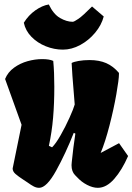

<svg xmlns="http://www.w3.org/2000/svg" viewBox="-20 -853 608 882"><path d="M204.6 -183.1 219.2 -176.3Q236.3 -192.9 258.5 -231.9Q280.8 -271 299.3 -312.3Q317.9 -353.5 323.2 -373Q309.1 -542 309.1 -563.5Q317.4 -568.8 340.8 -573Q364.3 -577.1 391.1 -577.1Q435.5 -577.1 468 -563Q500.5 -548.8 526.4 -518.1V-512.7Q526.4 -488.3 514.4 -419.9Q502.4 -351.6 482.9 -276.1Q463.4 -200.7 442.4 -150.4L526.9 -195.3L568.4 -136.2Q540.5 -71.8 504.6 -31Q468.8 9.8 429.2 9.8Q406.2 9.8 380.1 -3.7Q354 -17.1 334 -39.1Q332 -41 324.5 -48.8Q316.9 -56.6 312.7 -67.9Q308.6 -79.1 308.6 -94.2Q308.6 -98.1 309.6 -107.9Q316.4 -175.8 326.2 -239.3L318.8 -242.7Q281.7 -148.4 238 -69.3Q194.3 9.8 159.7 9.8Q147.5 9.8 135.5 3.7Q123.5 -2.4 106 -15.1L88.9 -26.4Q64 -42.5 51 -54Q38.1 -65.4 38.1 -79.1L79.1 -279.8L3.4 -490.2Q16.1 -521.5 44.4 -542Q72.8 -562.5 106.9 -572Q141.1 -581.5 173.8 -581.5Q207 -581.5 224.6 -573.2Q229.5 -521.5 229.5 -454.6Q229.5 -377.9 223.9 -312.3Q218.3 -246.6 204.6 -183.1ZM456.5 -777.3 402.8 -823.2Q360.8 -780.8 340.6 -766.8Q320.3 -752.9 314 -752.9Q286.1 -752.9 255.9 -770.3Q225.6 -787.6 204.1 -832.5Q173.8 -827.6 142.3 -805.4Q110.8 -783.2 89.4 -748.5Q97.2 -711.9 124.5 -683.8Q151.9 -655.8 190.4 -640.4Q229 -625 269 -625Q309.1 -625 348.4 -646.2Q387.7 -667.5 417 -702.6Q446.3 -737.8 456.5 -777.3Z"/></svg>

Font: Fruktur
Style: Regular
Weight: 400
Designer: Viktoriya Grabowska
Foundry: Viktoriya Grabowska
Version: Version 1.004; ttfautohint (v1.4.1)